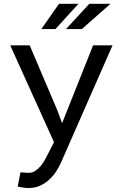

<svg xmlns="http://www.w3.org/2000/svg" viewBox="-20 -764 640 998"><path d="M279.3 -187.5 302.7 -123.5 463.9 -528.3H564.9L296.9 81.5Q287.6 102.1 273.2 125Q258.8 147.9 238.3 167.5Q217.8 187 190.4 200.2Q163.1 213.4 127.4 213.4Q121.1 213.4 113.3 212.6Q105.5 211.9 97.7 210.7Q89.8 209.5 83 208Q76.2 206.5 71.8 205.6L86.4 131.8Q89.8 131.8 95.7 132.3Q101.6 132.8 107.9 133.3Q114.3 133.8 120.1 134Q126 134.3 129.4 134.3Q147.9 134.3 163.3 124Q178.7 113.8 190.7 99.6Q202.6 85.4 211.2 70.3Q219.7 55.2 224.6 45.4L260.7 -24.9L33.2 -528.3H134.3ZM444.3 -744.1H554.2L405.3 -612.8H322.8ZM286.6 -744.1H387.7L268.1 -612.8H194.8Z"/></svg>

Font: Roboto Mono
Style: Regular
Weight: 400
Designer: Google
Version: Version 2.000985; 2015; ttfautohint (v1.3)